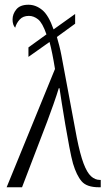

<svg xmlns="http://www.w3.org/2000/svg" viewBox="-20 -790 447 810"><path d="M212 -499Q201 -568 189 -613L100 -550V-590L176 -645Q159 -694 140.5 -708.5Q122 -723 102 -723Q77 -723 63 -707.5Q49 -692 44 -673Q33 -685 33 -708Q33 -731 49 -750.5Q65 -770 100 -770Q131 -770 158 -748Q185 -726 206 -666L297 -731V-690L220 -634Q225 -617 230 -597.5Q235 -578 239 -557L304 -209Q318 -139 332.5 -100.5Q347 -62 364 -46.5Q381 -31 401 -31H405V0H397Q346 0 324.5 -25Q303 -50 288 -100Q281 -125 272.5 -170Q264 -215 255.5 -264.5Q247 -314 240.5 -356Q234 -398 231 -418H228Q220 -391 205.5 -350Q191 -309 179 -277L73 0H8Z"/></svg>

Font: Noto Serif ExtraCondensed Light
Style: Regular
Weight: 300
Width: 2
Designer: Monotype Design Team
Foundry: Monotype Imaging Inc.
Version: Version 2.014; ttfautohint (v1.8.4.7-5d5b)